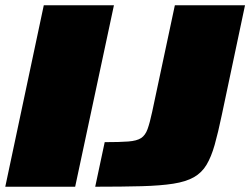

<svg xmlns="http://www.w3.org/2000/svg" viewBox="-21 -708 949 728"><path d="M-1 0 145 -688H411L264 0ZM340 0 376 -169Q433 -169 465.5 -171.5Q498 -174 514 -184.5Q530 -195 538.5 -218.5Q547 -242 556 -284L642 -688H908L820 -272Q806 -205 793 -159Q780 -113 762 -83Q744 -53 714 -36Q684 -19 636 -11.5Q588 -4 516 -2Q444 0 340 0Z"/></svg>

Font: Saira Expanded Black
Style: Italic
Weight: 900
Width: 7
Italic angle: -12°
Designer: Hector Gatti with collaboration of the Omnibus-Type team
Foundry: Omnibus-Type
Version: Version 1.101